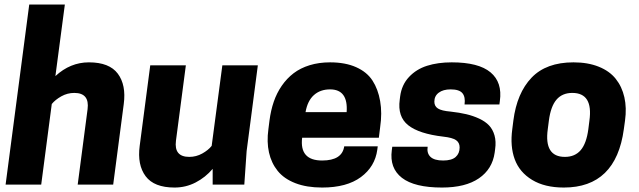

<svg xmlns="http://www.w3.org/2000/svg" viewBox="-20 -820 2838 853"><path d="M4.9 0 109.9 -799.8H268.1L226.1 -481.9Q292 -543 375 -543Q465.8 -543 503.4 -492.7Q541 -442.4 529.8 -357.9L482.9 0H325.2L369.1 -335Q378.4 -407.2 310.1 -407.2Q279.3 -407.2 252.4 -392.1Q225.6 -377 210 -357.9L163.1 0Z M647.5 -529.8H805.7L761.7 -194.8Q752.4 -123 820.8 -123Q851.6 -123 878.4 -137.9Q905.3 -152.8 920.4 -171.9L967.8 -529.8H1125.5L1075.7 -148.9L1065.4 0H924.8V-69.8Q893.1 -32.2 849.4 -9.5Q805.7 13.2 755.4 13.2Q664.6 13.2 627 -37.1Q589.4 -87.4 600.6 -171.9Z M1663.1 -208H1322.3Q1310.1 -106.9 1411.1 -106.9Q1500 -106.9 1509.3 -169.9H1658.2L1656.2 -154.8Q1646 -79.6 1583.3 -33.2Q1520.5 13.2 1411.1 13.2Q1342.3 13.2 1292 -6.3Q1241.7 -25.9 1213.6 -60.8Q1185.5 -95.7 1175 -142.6Q1164.6 -189.5 1172.4 -246.1L1177.2 -284.2Q1183.1 -329.6 1196.3 -368.2Q1209.5 -406.7 1231.9 -439.2Q1254.4 -471.7 1284.4 -494.6Q1314.5 -517.6 1355.7 -530.3Q1397 -543 1446.3 -543Q1514.2 -543 1562.3 -521.5Q1610.4 -500 1635 -461.9Q1659.7 -423.8 1668.9 -370.8Q1678.2 -317.9 1668.9 -254.9ZM1446.3 -422.9Q1402.8 -422.9 1374.5 -397.5Q1346.2 -372.1 1337.4 -321.8H1520Q1527.3 -422.9 1446.3 -422.9Z M1981.9 -324.2Q2021.5 -319.8 2051.5 -312.7Q2081.5 -305.7 2108.9 -293Q2136.2 -280.3 2152.8 -262.7Q2169.4 -245.1 2177 -218.3Q2184.6 -191.4 2179.7 -157.2L2177.7 -142.1Q2167.5 -68.8 2107.7 -27.8Q2047.9 13.2 1943.8 13.2Q1821.3 13.2 1765.6 -30Q1710 -73.2 1720.7 -152.8L1722.7 -168H1879.9Q1875.5 -139.2 1892.6 -123Q1909.7 -106.9 1948.7 -106.9Q1986.8 -106.9 2004.4 -122.6Q2022 -138.2 2022 -165Q2022 -186.5 2005.9 -197.5Q1989.7 -208.5 1949.7 -212.9Q1841.3 -225.6 1793.5 -263.7Q1745.6 -301.8 1755.9 -377L1757.8 -392.1Q1764.6 -443.4 1797.1 -478Q1829.6 -512.7 1877.4 -527.8Q1925.3 -543 1986.8 -543Q2106.4 -543 2159.4 -498.5Q2212.4 -454.1 2200.7 -371.1L2198.7 -356H2043.9Q2048.3 -389.2 2034.4 -406Q2020.5 -422.9 1981.9 -422.9Q1948.7 -422.9 1929.2 -408.2Q1909.7 -393.6 1909.7 -368.2Q1909.7 -348.1 1925.8 -337.9Q1941.9 -327.6 1981.9 -324.2Z M2489.7 -123Q2534.2 -123 2559.8 -152.8Q2585.4 -182.6 2593.8 -246.1L2598.6 -284.2Q2615.7 -407.2 2522.5 -407.2Q2478 -407.2 2452.4 -377.4Q2426.8 -347.7 2418.5 -284.2L2413.6 -246.1Q2396.5 -123 2489.7 -123ZM2484.9 13.2Q2399.9 13.2 2344 -20.8Q2288.1 -54.7 2266.8 -112.3Q2245.6 -169.9 2255.9 -246.1L2260.7 -284.2Q2276.4 -406.7 2341.6 -474.9Q2406.7 -543 2527.8 -543Q2591.8 -543 2639.9 -523.7Q2688 -504.4 2715.6 -469.7Q2743.2 -435.1 2753.9 -387.9Q2764.6 -340.8 2756.8 -284.2L2751.5 -246.1Q2716.3 13.2 2484.9 13.2Z"/></svg>

Font: Cooper Hewitt
Style: Bold Italic
Weight: 712
Designer: Village Type and Design LLC
Foundry: Cooper Hewitt Smithsonian Design Museum
Version: 1.000